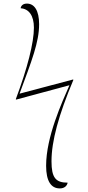

<svg xmlns="http://www.w3.org/2000/svg" viewBox="-20 -806 489 1070"><path d="M313 244C337 244 353 232 357 212C291 212 267 185 267 93C267 -19 306 -163 389 -361L387 -363L89 -284C157 -468 198 -571 198 -671C198 -748 171 -786 130 -786C108 -786 97 -774 95 -760C141 -757 169 -719 169 -652C169 -568 133 -427 68 -253L70 -251L367 -331C326 -237 237 -44 237 118C237 204 265 244 313 244Z"/></svg>

Font: Noto Serif Display Condensed Thin
Style: Italic
Weight: 100
Width: 3
Italic angle: -12°
Designer: Monotype Design Team
Foundry: Monotype Imaging Inc.
Version: Version 2.009